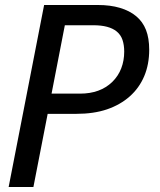

<svg xmlns="http://www.w3.org/2000/svg" viewBox="-20 -749 642 769"><path d="M156.7 -729H371.6Q421.9 -729 460.4 -717.5Q499 -706.1 525.4 -684.1Q551.8 -662.1 564.7 -629.2Q577.6 -596.2 577.6 -549.8Q577.6 -491.2 557.6 -443.8Q537.6 -396.5 499.5 -362.8Q461.4 -329.1 408.4 -311Q355.5 -293 284.7 -293H170.9L113.8 0H14.6ZM300.8 -374Q381.3 -374 429.7 -420.9Q453.6 -444.3 465.6 -475.3Q477.5 -506.3 477.5 -542.5Q477.5 -568.4 470.7 -588.9Q463.9 -609.4 447.3 -623Q417 -647.9 353.5 -647.9H239.7L186.5 -374Z"/></svg>

Font: Hack
Style: Italic
Weight: 400
Italic angle: -11°
Monospace: yes
Designer: Christopher Simpkins
Foundry: Christopher Simpkins
Version: Version 2.019; ttfautohint (v1.4.1) -l 4 -r 80 -G 350 -x 0 -